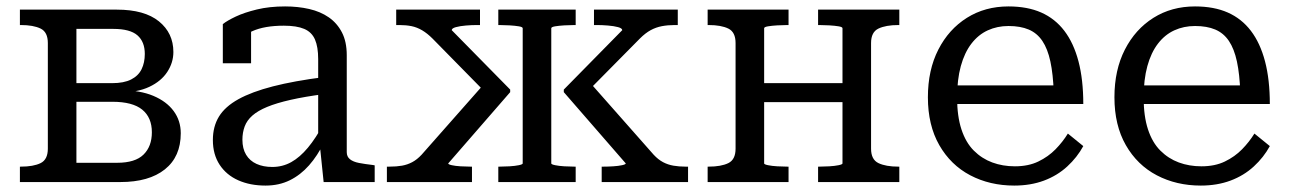

<svg xmlns="http://www.w3.org/2000/svg" viewBox="-20 -567 4019 598"><path d="M42 -537H344Q430 -537 475 -500.5Q520 -464 520 -405Q520 -372 501 -343Q482 -314 445 -296.5Q408 -279 353 -279L376 -301V-264L356 -286Q416 -286 457.5 -268.5Q499 -251 521 -221Q543 -191 543 -152Q543 -79 493.5 -39.5Q444 0 355 0H42V-48H45Q84 -48 106.5 -59Q129 -70 129 -104V-433Q129 -467 106.5 -478Q84 -489 45 -489H42ZM218 -60H345Q401 -60 427 -85.5Q453 -111 453 -155Q453 -201 423 -225.5Q393 -250 330 -250H189V-308H329Q366 -308 388.5 -319.5Q411 -331 421 -351.5Q431 -372 431 -399Q431 -437 408 -457Q385 -477 333 -477H218Z M990 -327V-274Q929 -266 885 -256Q841 -246 812 -234Q783 -222 766 -207Q749 -192 742 -173Q735 -154 735 -132Q735 -104 746.5 -85Q758 -66 779 -56.5Q800 -47 828 -47Q860 -47 887 -62Q914 -77 939 -107Q964 -137 988 -182L989 -123Q969 -82 942.5 -52Q916 -22 882.5 -5.5Q849 11 807 11Q759 11 722 -5.5Q685 -22 664 -54Q643 -86 643 -131Q643 -173 662 -204Q681 -235 722.5 -258Q764 -281 830 -298Q896 -315 990 -327ZM988 0 976 -116 971 -122V-383Q971 -421 961 -444Q951 -467 927.5 -477Q904 -487 864 -487Q804 -487 766 -470Q728 -453 709 -434Q709 -442 713 -450.5Q717 -459 724 -466.5Q731 -474 740.5 -479Q750 -484 762 -486V-370H674V-492Q688 -503 714.5 -515.5Q741 -528 780 -537.5Q819 -547 868 -547Q908 -547 943 -539Q978 -531 1004 -513Q1030 -495 1045 -466Q1060 -437 1060 -395V-93Q1060 -79 1070 -71Q1080 -63 1098 -59.5Q1116 -56 1142 -53L1147 -52V0Z M2123 0H1854V-48H1860Q1874 -48 1890 -49Q1906 -50 1917.5 -52.5Q1929 -55 1929 -58L1736 -280V-288L1918 -473Q1918 -479 1905 -482.5Q1892 -486 1873.5 -487.5Q1855 -489 1840 -489H1830V-537H2091V-489H2081Q2060 -489 2041.5 -485.5Q2023 -482 2006.5 -473Q1990 -464 1973 -447L1800 -272L1805 -324L2016 -85Q2030 -70 2045 -62Q2060 -54 2077.5 -51Q2095 -48 2115 -48H2123ZM1185 0V-48H1193Q1215 -48 1232 -51Q1249 -54 1264 -62Q1279 -70 1293 -85L1504 -324L1499 -272L1327 -447Q1311 -463 1295 -472.5Q1279 -482 1262 -485.5Q1245 -489 1224 -489H1214V-537H1475V-489H1465Q1449 -489 1431 -487.5Q1413 -486 1400 -482.5Q1387 -479 1387 -473L1569 -288V-280L1376 -58Q1376 -55 1387 -52.5Q1398 -50 1414.5 -49Q1431 -48 1445 -48H1450V0ZM1532 -489V-537H1773V-489H1769Q1755 -489 1738 -488Q1721 -487 1709 -485Q1697 -483 1697 -479V-58Q1697 -55 1709 -52.5Q1721 -50 1738 -49Q1755 -48 1769 -48H1773V0H1532V-48H1536Q1550 -48 1567 -49Q1584 -50 1596 -52.5Q1608 -55 1608 -58V-479Q1608 -483 1596 -485Q1584 -487 1567 -488Q1550 -489 1536 -489Z M2271 -104V-433Q2271 -467 2248.5 -478Q2226 -489 2187 -489H2184V-537H2436V-489H2432Q2418 -489 2401 -488Q2384 -487 2372 -485Q2360 -483 2360 -479V-58Q2360 -55 2372 -52.5Q2384 -50 2401 -49Q2418 -48 2432 -48H2436V0H2184V-48H2187Q2226 -48 2248.5 -59Q2271 -70 2271 -104ZM2604 -58V-479Q2604 -483 2592 -485Q2580 -487 2563 -488Q2546 -489 2532 -489H2528V-537H2781V-489H2778Q2739 -489 2716 -478Q2693 -467 2693 -433V-104Q2693 -70 2716 -59Q2739 -48 2778 -48H2781V0H2528V-48H2532Q2546 -48 2563 -49Q2580 -50 2592 -52.5Q2604 -55 2604 -58ZM2320 -249V-308H2655V-249Z M2961 -263Q2961 -205 2974.5 -164Q2988 -123 3013 -98Q3038 -73 3070.5 -61Q3103 -49 3141 -49Q3183 -49 3214 -64Q3245 -79 3267.5 -102Q3290 -125 3306 -151L3354 -112Q3335 -77 3304 -48.5Q3273 -20 3231.5 -4.5Q3190 11 3139 11Q3063 11 3002 -21Q2941 -53 2905.5 -115Q2870 -177 2870 -264Q2870 -349 2902.5 -412.5Q2935 -476 2991.5 -511.5Q3048 -547 3121 -547Q3180 -547 3223 -528Q3266 -509 3295 -471Q3324 -433 3339 -376Q3354 -319 3354 -243H2940V-301H3288L3262 -279Q3260 -336 3251.5 -375.5Q3243 -415 3226.5 -439.5Q3210 -464 3184 -475Q3158 -486 3121 -486Q3086 -486 3056.5 -472.5Q3027 -459 3005.5 -431Q2984 -403 2972.5 -361Q2961 -319 2961 -263Z M3542 -263Q3542 -205 3555.5 -164Q3569 -123 3594 -98Q3619 -73 3651.5 -61Q3684 -49 3722 -49Q3764 -49 3795 -64Q3826 -79 3848.5 -102Q3871 -125 3887 -151L3935 -112Q3916 -77 3885 -48.5Q3854 -20 3812.5 -4.5Q3771 11 3720 11Q3644 11 3583 -21Q3522 -53 3486.5 -115Q3451 -177 3451 -264Q3451 -349 3483.5 -412.5Q3516 -476 3572.5 -511.5Q3629 -547 3702 -547Q3761 -547 3804 -528Q3847 -509 3876 -471Q3905 -433 3920 -376Q3935 -319 3935 -243H3521V-301H3869L3843 -279Q3841 -336 3832.5 -375.5Q3824 -415 3807.5 -439.5Q3791 -464 3765 -475Q3739 -486 3702 -486Q3667 -486 3637.5 -472.5Q3608 -459 3586.5 -431Q3565 -403 3553.5 -361Q3542 -319 3542 -263Z"/></svg>

Font: Roboto Serif
Style: Regular
Weight: 400
Designer: Greg Gazdowicz
Foundry: Commercial Type
Version: Version 1.008